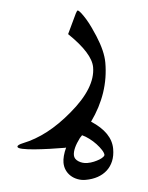

<svg xmlns="http://www.w3.org/2000/svg" viewBox="-120 -269 511 664"><g transform="rotate(-5 135.0 63.0)"><path d="M254.9 256.8Q254.9 280.8 247.3 299.1Q239.7 317.4 226.1 329.8Q212.4 342.3 193.4 348.9Q174.3 355.5 150.4 355.5Q135.7 355.5 122.6 350.3Q109.4 345.2 99.9 336.4Q90.3 327.6 85 315.7Q79.6 303.7 79.6 289.6Q79.6 279.3 83 266.1Q86.4 252.9 93.3 238.3Q91.8 238.8 88.9 238.8Q64.9 238.8 36.1 237.8Q7.3 236.8 -17.1 234.9Q-41.5 232.9 -57.9 229.5Q-74.2 226.1 -74.2 220.7Q-74.2 214.4 -53.2 210Q-10.7 201.2 32 178.7Q74.7 156.2 118.2 119.1Q210.4 41.5 210.4 -30.3Q210.4 -78.6 134.3 -151.9L167 -220.7Q171.9 -230 174.3 -230.5Q178.7 -229.5 186 -220Q193.4 -210.4 201.7 -196.8Q210 -183.1 217.5 -167Q225.1 -150.9 231 -136.7Q253.9 -82 253.9 -42.5Q253.9 63.5 187 156.7Q254.9 200.7 254.9 256.8ZM223.1 275.4Q223.1 268.6 216.3 257.8Q209.5 247.1 199 235.8Q188.5 224.6 175.8 215.1Q163.1 205.6 151.9 200.7L143.6 209.5Q117.7 244.1 117.7 267.1Q117.7 273.9 121.3 279.5Q125 285.2 131.6 289.3Q138.2 293.5 146 295.7Q153.8 297.9 161.6 297.9Q173.8 297.9 184.6 295.4Q195.3 293 204.1 289.6Q212.9 286.1 218 282Q223.1 277.8 223.1 275.4Z"/></g></svg>

Font: XB Kayhan
Style: Regular
Weight: 400
Designer: Behnam
Foundry: Irmug
Version: Version 7.300 2009